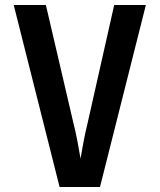

<svg xmlns="http://www.w3.org/2000/svg" viewBox="-20 -750 640 770"><path d="M219 0 35 -730H164L275 -254Q284 -219 291.5 -178.5Q299 -138 303 -114Q307 -138 314.5 -178.5Q322 -219 331 -255L438 -730H565L381 0Z"/></svg>

Font: JetBrains Mono NL
Style: Bold
Weight: 700
Monospace: yes
Designer: Philipp Nurullin, Konstantin Bulenkov
Foundry: JetBrains
Version: Version 2.305; ttfautohint (v1.8.4.7-5d5b)